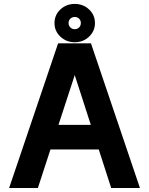

<svg xmlns="http://www.w3.org/2000/svg" viewBox="-20 -939 745 959"><path d="M151.4 -315.4V-192.4H541.3V-315.4ZM353.3 -564 535.4 0H679L434.3 -722.7H270.3L25.6 0H169.2ZM252.2 -823.7Q252.2 -783.7 281.7 -755.9Q311.3 -728 353.3 -728Q395.5 -728 424.9 -755.9Q454.3 -783.7 454.3 -823.7Q454.3 -864.3 424.9 -891.8Q395.5 -919.4 353.3 -919.4Q311.3 -919.4 281.7 -891.8Q252.2 -864.3 252.2 -823.7ZM322.5 -823.8Q322.5 -837.2 331.4 -845.7Q340.3 -854.2 353.3 -854.2Q366.6 -854.2 375.2 -845.7Q383.8 -837.1 383.8 -823.8Q383.8 -810.8 375.2 -802Q366.6 -793.2 353.3 -793.2Q340.3 -793.2 331.4 -802Q322.5 -810.8 322.5 -823.8Z"/></svg>

Font: Giphurs
Style: Regular
Weight: 400
Version: Version 2.010